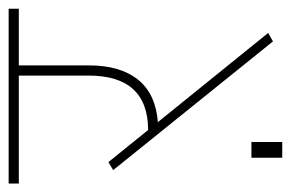

<svg xmlns="http://www.w3.org/2000/svg" viewBox="-152 -526 686 453"><g transform="rotate(-90 191.5 -299.0)"><path d="M83.5 -49.3V23.4H46.4V-49.3ZM240.2 -433.6V-598.1H-14.6V-622.1H397.9V-598.1H264.2V-432.1Q264.2 -359.4 231 -317.4Q197.8 -275.4 130.4 -270L340.8 -9.8L320.8 1.5L17.1 -375.5L36.1 -386.7L111.8 -293Q240.2 -293.5 240.2 -433.6Z"/></g></svg>

Font: Yantramanav Thin
Style: Regular
Weight: 250
Version: Version 1.001;PS 1.0;hotconv 1.0.72;makeotf.lib2.5.5900; ttf